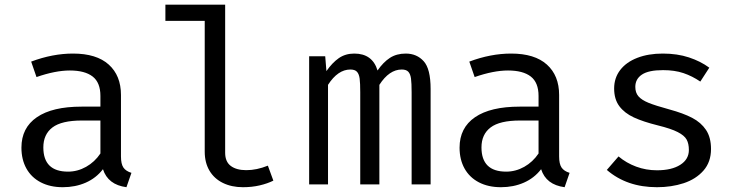

<svg xmlns="http://www.w3.org/2000/svg" viewBox="-20 -777 3117 809"><path d="M489.7 -117.9Q489.7 -86.2 500 -71Q510.3 -55.9 533.8 -48.7L512.8 11.8Q434.9 1.5 413.8 -64.1Q385.1 -26.7 341.3 -7.4Q297.4 11.8 244.6 11.8Q191.3 11.8 151.8 -8.7Q112.3 -29.2 91.3 -66.9Q70.3 -104.6 70.3 -154.9Q70.3 -238.5 135.4 -283.1Q200.5 -327.7 323.6 -327.7H403.1V-372.8Q403.1 -429.2 370.3 -454.6Q337.4 -480 274.4 -480Q213.3 -480 133.8 -452.3L111.3 -517.4Q201.5 -551.3 287.7 -551.3Q386.7 -551.3 438.2 -504.9Q489.7 -458.5 489.7 -376.9ZM403.1 -130.3V-269.2H325.1Q239.5 -269.2 201 -240Q162.6 -210.8 162.6 -155.9Q162.6 -53.8 266.7 -53.8Q306.7 -53.8 342.8 -74.1Q379 -94.4 403.1 -130.3Z M928.7 -133.3Q928.7 -95.4 952.6 -77.7Q976.4 -60 1017.9 -60Q1061.5 -60 1108.7 -79L1131.8 -15.9Q1107.2 -3.6 1074.4 4.1Q1041.5 11.8 1003.6 11.8Q955.9 11.8 919.2 -6.2Q882.6 -24.1 862.6 -57.9Q842.6 -91.8 842.6 -137.9V-689.2H676.9V-757.4H928.7Z M1794.4 -402.1V0H1714.4V-388.2Q1714.4 -426.7 1711.8 -445.9Q1709.2 -465.1 1700.5 -474.6Q1691.8 -484.1 1672.8 -484.1Q1620 -484.1 1578.5 -419.5V0H1497.9V-388.2Q1497.9 -426.7 1495.4 -445.9Q1492.8 -465.1 1484.1 -474.6Q1475.4 -484.1 1456.4 -484.1Q1403.6 -484.1 1362.1 -419.5V0H1282.6V-540H1350.3L1355.4 -477.4Q1380 -512.8 1407.7 -532.1Q1435.4 -551.3 1472.8 -551.3Q1549.2 -551.3 1570.8 -480Q1594.9 -514.9 1622.8 -533.1Q1650.8 -551.3 1689.7 -551.3Q1735.9 -551.3 1765.1 -519.2Q1794.4 -487.2 1794.4 -402.1Z M2335.9 -117.9Q2335.9 -86.2 2346.2 -71Q2356.4 -55.9 2380 -48.7L2359 11.8Q2281 1.5 2260 -64.1Q2231.3 -26.7 2187.4 -7.4Q2143.6 11.8 2090.8 11.8Q2037.4 11.8 1997.9 -8.7Q1958.5 -29.2 1937.4 -66.9Q1916.4 -104.6 1916.4 -154.9Q1916.4 -238.5 1981.5 -283.1Q2046.7 -327.7 2169.7 -327.7H2249.2V-372.8Q2249.2 -429.2 2216.4 -454.6Q2183.6 -480 2120.5 -480Q2059.5 -480 1980 -452.3L1957.4 -517.4Q2047.7 -551.3 2133.8 -551.3Q2232.8 -551.3 2284.4 -504.9Q2335.9 -458.5 2335.9 -376.9ZM2249.2 -130.3V-269.2H2171.3Q2085.6 -269.2 2047.2 -240Q2008.7 -210.8 2008.7 -155.9Q2008.7 -53.8 2112.8 -53.8Q2152.8 -53.8 2189 -74.1Q2225.1 -94.4 2249.2 -130.3Z M2882.6 -145.1Q2882.6 -171.8 2873.1 -189Q2863.6 -206.2 2835.6 -220.5Q2807.7 -234.9 2751.8 -248.7Q2689.7 -264.1 2650.5 -282.3Q2611.3 -300.5 2589.5 -329.7Q2567.7 -359 2567.7 -404.1Q2567.7 -448.7 2593.3 -482.1Q2619 -515.4 2665.4 -533.3Q2711.8 -551.3 2772.8 -551.3Q2833.8 -551.3 2882.8 -535.1Q2931.8 -519 2968.7 -491.8L2930.8 -433.3Q2896.9 -456.4 2859.7 -469Q2822.6 -481.5 2773.8 -481.5Q2712.8 -481.5 2684.9 -462.8Q2656.9 -444.1 2656.9 -410.8Q2656.9 -386.7 2670 -371.3Q2683.1 -355.9 2712.6 -343.8Q2742.1 -331.8 2800.5 -315.9Q2859 -300 2896.4 -280.5Q2933.8 -261 2954.9 -229.5Q2975.9 -197.9 2975.9 -149.2Q2975.9 -94.4 2944.1 -58.2Q2912.3 -22.1 2860.8 -5.1Q2809.2 11.8 2748.2 11.8Q2621 11.8 2536.9 -61L2586.2 -117.9Q2619 -90.3 2660.5 -74.9Q2702.1 -59.5 2748.2 -59.5Q2810.3 -59.5 2846.4 -82.6Q2882.6 -105.6 2882.6 -145.1Z"/></svg>

Font: Fira Code
Style: Regular
Weight: 400
Designer: Carrois Corporate, Edenspiekermann AG, Nikita Prokopov
Foundry: Carrois Corporate, Edenspiekermann AG, Nikita Prokopov
Version: Version 5.002